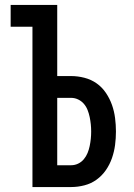

<svg xmlns="http://www.w3.org/2000/svg" viewBox="-20 -755 540 775"><path d="M111 0V-647H23V-735H211V-448H267Q294 -448 321 -441Q348 -434 370 -418.5Q392 -403 407.5 -380Q423 -357 432 -331.5Q441 -306 444.5 -278.5Q448 -251 448 -224Q448 -197 444.5 -170Q441 -143 432 -117Q423 -91 407.5 -68.5Q392 -46 370 -30Q348 -14 321 -7Q294 0 267 0ZM267 -88Q282 -88 295.5 -94.5Q309 -101 318.5 -112.5Q328 -124 333.5 -137.5Q339 -151 342 -165.5Q345 -180 346.5 -194.5Q348 -209 348 -224Q348 -239 346.5 -253.5Q345 -268 342 -282.5Q339 -297 333.5 -311Q328 -325 318.5 -336Q309 -347 295.5 -353.5Q282 -360 267 -360H211V-88Z"/></svg>

Font: Iosevka Semibold
Style: Regular
Weight: 600
Monospace: yes
Designer: Belleve Invis
Foundry: Belleve Invis
Version: Version 33.2.3; ttfautohint (v1.8.4)